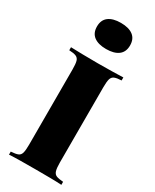

<svg xmlns="http://www.w3.org/2000/svg" viewBox="-243 -1034 887 1096"><g transform="rotate(30 200.5 -485.5)"><path d="M373 -708V-688Q343 -687 327.5 -680.5Q312 -674 307 -656.5Q302 -639 302 -602V-106Q302 -70 307.5 -52Q313 -34 328 -28Q343 -22 373 -20V0Q344 -2 298.5 -2.5Q253 -3 206 -3Q152 -3 104.5 -2.5Q57 -2 28 0V-20Q59 -22 74 -28Q89 -34 94 -52Q99 -70 99 -106V-602Q99 -639 94 -656.5Q89 -674 73.5 -680.5Q58 -687 28 -688V-708Q57 -707 104.5 -706Q152 -705 206 -705Q253 -705 298.5 -706Q344 -707 373 -708ZM206 -971Q258 -971 286.5 -949.5Q315 -928 315 -885Q315 -842 286.5 -820.5Q258 -799 206 -799Q154 -799 125.5 -820.5Q97 -842 97 -885Q97 -928 125.5 -949.5Q154 -971 206 -971Z"/></g></svg>

Font: Playfair Display Black
Style: Regular
Weight: 900
Designer: Claus Eggers Sørensen
Foundry: Claus Eggers Sørensen
Version: Version 1.203